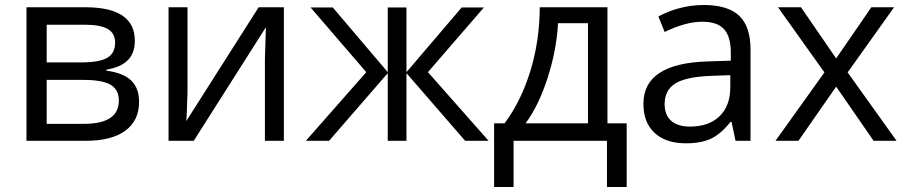

<svg xmlns="http://www.w3.org/2000/svg" viewBox="-20 -564 3631 769"><path d="M321 -535H86V0H322Q427 0 482 -40.5Q537 -81 537 -156Q537 -211 505.5 -241.5Q474 -272 406 -281V-285Q462 -294 491 -322Q520 -350 520 -401Q520 -535 321 -535ZM304 -314H167V-465H320Q382 -465 411.5 -448Q441 -431 441 -393Q441 -351 409.5 -332.5Q378 -314 304 -314ZM316 -68H167V-244H314Q390 -244 423 -224.5Q456 -205 456 -161Q456 -68 316 -68Z M655 0H756L1045 -455L1043 -392L1041 -327V0H1117V-535H1016L726 -79L728 -107L731 -196V-535H655Z M1313 -534H1224L1447 -275L1205 0H1298L1533 -271V0H1608V-271L1843 0H1937L1694 -275L1918 -534H1829L1608 -275V-534H1533V-275Z M2413 -70V-535H2142Q2141 -399 2104 -279Q2067 -159 2001 -70H1959V185H2037V0H2411V185H2490V-70ZM2215 -471H2335V-70H2085Q2137 -140 2173 -251Q2209 -362 2215 -471Z M2986 -365Q2986 -458 2940.5 -501Q2895 -544 2798 -544Q2751 -544 2704 -532Q2657 -520 2617 -498L2642 -436Q2727 -477 2793 -477Q2853 -477 2880 -447Q2907 -417 2907 -354V-321L2816 -318Q2557 -311 2557 -148Q2557 -73 2602 -31.5Q2647 10 2727 10Q2788 10 2827.5 -8.5Q2867 -27 2906 -76H2910L2926 0H2986ZM2642 -147Q2642 -203 2684.5 -229.5Q2727 -256 2824 -260L2905 -263V-215Q2905 -140 2862 -98.5Q2819 -57 2743 -57Q2695 -57 2668.5 -80Q2642 -103 2642 -147Z M3178 0 3329 -217 3479 0H3571L3375 -274L3561 -535H3470L3329 -330L3188 -535H3096L3282 -274L3086 0Z"/></svg>

Font: OpenSansMMV
Style: Regular
Weight: 400
Designer: Steve Matteson
Foundry: Ascender Corporation
Version: Version 4.000